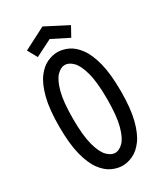

<svg xmlns="http://www.w3.org/2000/svg" viewBox="-236 -1062 1003 1166"><g transform="rotate(-30 266.0 -479.0)"><path d="M265.6 9.3Q230.5 9.3 192.6 -8.1Q154.8 -25.4 122.3 -68.8Q89.8 -112.3 69.8 -189.9Q49.8 -267.6 49.8 -388.7Q49.8 -509.8 69.8 -587.4Q89.8 -665 122.3 -708.5Q154.8 -752 192.6 -769.3Q230.5 -786.6 265.6 -786.6Q301.3 -786.6 339.1 -769.3Q377 -752 409.4 -708.5Q441.9 -665 461.9 -587.4Q481.9 -509.8 481.9 -388.7Q481.9 -267.6 461.9 -189.9Q441.9 -112.3 409.4 -68.8Q377 -25.4 339.1 -8.1Q301.3 9.3 265.6 9.3ZM265.6 -80.6Q293.9 -80.6 321.5 -108.2Q349.1 -135.7 367.4 -203.1Q385.7 -270.5 385.7 -388.7Q385.7 -507.3 367.4 -574.5Q349.1 -641.6 321.5 -669.2Q293.9 -696.8 265.6 -696.8Q237.8 -696.8 210.2 -669.2Q182.6 -641.6 164.3 -574.5Q146 -507.3 146 -388.7Q146 -270.5 164.3 -203.1Q182.6 -135.7 210.2 -108.2Q237.8 -80.6 265.6 -80.6ZM148.4 -819.8 111.3 -887.2 265.6 -966.8 419.9 -887.2 382.8 -819.8 265.6 -878.9Z"/></g></svg>

Font: Voltaire
Style: Regular
Weight: 400
Designer: Yvonne Schüttler, Eben Sorkin, Emma Marichal
Foundry: Sorkin Type Co.
Version: Version 1.010; ttfautohint (v1.8.4.7-5d5b)